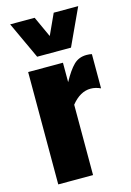

<svg xmlns="http://www.w3.org/2000/svg" viewBox="-125 -892 651 954"><g transform="rotate(-15 200.5 -415.0)"><path d="M115 -640 27 -830H153L202 -723L251 -830H377L289 -640ZM52 0V-578H231V-478Q261 -533 287.5 -559Q314 -585 354 -585Q370 -585 381 -582V-406Q355 -418 330 -418Q276 -418 231 -362V0Z"/></g></svg>

Font: Oswald Heavy
Style: Regular
Weight: 400
Designer: Vernon Adams
Foundry: Vernon Adams
Version: Version 4.101